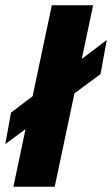

<svg xmlns="http://www.w3.org/2000/svg" viewBox="-58 -710 426 730"><path d="M324 -428 225 -355 150 0H-7L39 -219L-38 -162L-16 -282L66 -344L139 -690H296L253 -486L348 -558Z"/></svg>

Font: Decalotype ExtraBold Italic
Style: Regular
Weight: 800
Italic angle: -12°
Designer: Alfredo Marco Pradil
Foundry: Alfredo Marco Pradil
Version: Version 1.0